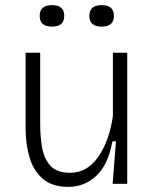

<svg xmlns="http://www.w3.org/2000/svg" viewBox="-20 -718 605 750"><path d="M247 12Q185 12 148.5 -18.5Q112 -49 96 -101Q80 -153 80 -217V-512H137V-232Q137 -185 144.5 -141.5Q152 -98 177 -70.5Q202 -43 255 -43Q320 -43 363.5 -105Q407 -167 421 -265V-512H477V0H420L433 -166H419Q403 -75 356.5 -31.5Q310 12 247 12ZM377 -614Q329 -614 329 -656Q329 -698 377 -698Q425 -698 425 -656Q425 -614 377 -614ZM183 -614Q135 -614 135 -656Q135 -698 183 -698Q231 -698 231 -656Q231 -614 183 -614Z"/></svg>

Font: Bricolage Grotesque 10pt ExtraLight
Style: Regular
Weight: 200
Designer: Mathieu Triay
Foundry: Atelier Triay
Version: Version 1.000; ttfautohint (v1.8.4.7-5d5b);gftools[0.9.32]